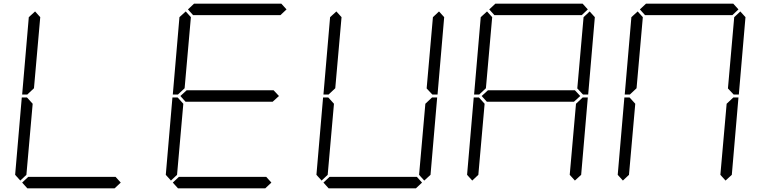

<svg xmlns="http://www.w3.org/2000/svg" viewBox="-20 -1020 4120 1040"><path d="M131 -511 128 -508H100L136 -927L170 -958L198 -927L164 -542ZM90 -42 62 -73 98 -492H126L129 -489L157 -458L123 -73ZM634 -31 601 0H128L100 -31L133 -62H606Z M947 -511 944 -508H916L952 -927L986 -958L1014 -927L980 -542ZM998 -969 1031 -1000H1504L1532 -969L1499 -938H1026ZM1462 -531 1491 -500 1457 -469H985L957 -500L991 -531ZM906 -42 878 -73 914 -492H942L945 -489L973 -458L939 -73ZM1450 -31 1417 0H944L916 -31L949 -62H1422Z M1763 -511 1760 -508H1732L1768 -927L1802 -958L1830 -927L1796 -542ZM1722 -42 1694 -73 1730 -492H1758L1761 -489L1789 -458L1755 -73ZM2317 -489 2320 -492H2348L2312 -73L2278 -42L2250 -73L2284 -458ZM2358 -958 2386 -927 2350 -508H2322L2319 -511L2291 -541L2325 -927ZM2266 -31 2233 0H1760L1732 -31L1765 -62H2238Z M2579 -511 2576 -508H2548L2584 -927L2618 -958L2646 -927L2612 -542ZM2630 -969 2663 -1000H3136L3164 -969L3131 -938H2658ZM3094 -531 3123 -500 3089 -469H2617L2589 -500L2623 -531ZM2538 -42 2510 -73 2546 -492H2574L2577 -489L2605 -458L2571 -73ZM3133 -489 3136 -492H3164L3128 -73L3094 -42L3066 -73L3100 -458ZM3174 -958 3202 -927 3166 -508H3138L3135 -511L3107 -541L3141 -927Z M3395 -511 3392 -508H3364L3400 -927L3434 -958L3462 -927L3428 -542ZM3446 -969 3479 -1000H3952L3980 -969L3947 -938H3474ZM3354 -42 3326 -73 3362 -492H3390L3393 -489L3421 -458L3387 -73ZM3949 -489 3952 -492H3980L3944 -73L3910 -42L3882 -73L3916 -458ZM3990 -958 4018 -927 3982 -508H3954L3951 -511L3923 -541L3957 -927Z"/></svg>

Font: DSEG7 Classic
Style: Light Italic
Weight: 300
Italic angle: -5°
Designer: Keshikan(Twitter:@keshinomi_88pro)
Version: Version 0.46